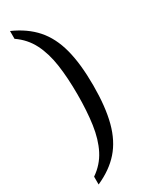

<svg xmlns="http://www.w3.org/2000/svg" viewBox="-286 -823 958 1234"><g transform="rotate(-30 193.0 -205.5)"><path d="M43 -775Q147 -729 210.5 -657Q274 -585 303 -475Q332 -365 332 -205Q332 -46 303 64Q274 174 210.5 246Q147 318 43 364V306Q113 258 150 185.5Q187 113 201 15Q215 -83 215 -205Q215 -328 201 -425.5Q187 -523 150 -596Q113 -669 43 -717Z"/></g></svg>

Font: Noto Serif Telugu SemiBold
Style: Regular
Weight: 600
Designer: Jelle Bosma - Monotype Design Team
Foundry: Monotype Imaging Inc.
Version: Version 2.005; ttfautohint (v1.8.4.7-5d5b)